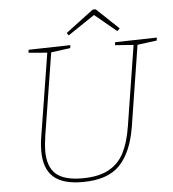

<svg xmlns="http://www.w3.org/2000/svg" viewBox="-58 -915 879 975"><g transform="rotate(-5 381.5 -428.0)"><path d="M763 -692 761 -677 662 -664 597 -253Q576 -123 514 -58.5Q452 6 324 6Q222 6 175 -37Q128 -80 128 -168Q128 -207 135 -246L202 -664L107 -672L109 -687L322 -692L320 -677L222 -664L155 -244Q148 -195 148 -168Q148 -88 189 -50.5Q230 -13 324 -13Q407 -13 458.5 -41Q510 -69 537 -121.5Q564 -174 577 -255L642 -665L548 -672L550 -687ZM466 -862 579 -755 566 -742 455 -834 318 -742 309 -755 451 -862Z"/></g></svg>

Font: Bitter Pro Thin
Style: Italic
Weight: 250
Italic angle: -9°
Designer: Sol Matas, and Bitter project Authors
Foundry: Sol Matas
Version: Version 1.010